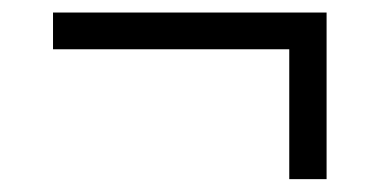

<svg xmlns="http://www.w3.org/2000/svg" viewBox="-20 -448 606 306"><path d="M441 -162.5Q441 -208.5 441 -251.2Q441 -294 441 -331.5V-410.5L487 -369.5Q445.5 -369.5 406 -369.5Q366.5 -369.5 332 -369.5H233Q196 -369.5 153.2 -369.5Q110.5 -369.5 64.5 -369.5V-428Q110.5 -428 153.2 -428Q196 -428 233 -428H332Q369.5 -428 412.2 -428Q455 -428 500.5 -428V-331.5Q500.5 -294 500.5 -251.2Q500.5 -208.5 500.5 -162.5Z"/></svg>

Font: Commissioner Thin Light
Style: Regular
Weight: 300
Version: Version 1.000